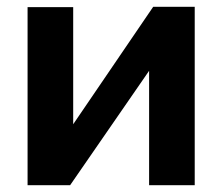

<svg xmlns="http://www.w3.org/2000/svg" viewBox="-20 -544 653 564"><path d="M61 0V-523H195V-179L430 -524H552V0H418V-336L186 0Z"/></svg>

Font: YasnoRaleway
Style: Bold
Weight: 700
Designer: Matt McInerney, Pablo Impallari, Rodrigo Fuenzalida
Foundry: Matt McInerney, Pablo Impallari, Rodrigo Fuenzalida
Version: Version 4.026